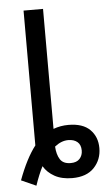

<svg xmlns="http://www.w3.org/2000/svg" viewBox="-55 -797 492 864"><g transform="rotate(-5 190.5 -365.0)"><path d="M7 0Q43 -97 85 -151V-760H173V-218Q205 -230 241 -230Q306 -230 338.5 -197.5Q371 -165 371 -114Q371 -62 337 -26Q303 10 238 10Q191 10 158.5 -8Q126 -26 109 -55Q100 -38 91 -16Q82 6 74 30ZM237 -58Q264 -58 277.5 -73Q291 -88 291 -110Q291 -136 275.5 -149Q260 -162 234 -162Q203 -162 173 -138Q175 -102 189 -80Q203 -58 237 -58Z"/></g></svg>

Font: Go Noto Current
Style: Regular
Weight: 400
Designer: Monotype Design Team
Foundry: Monotype Imaging Inc.
Version: Version 2.007; ttfautohint (v1.8) -l 8 -r 50 -G 200 -x 14 -D